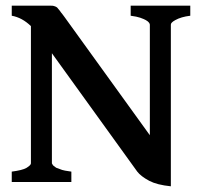

<svg xmlns="http://www.w3.org/2000/svg" viewBox="-20 -635 703 670"><path d="M21 0V-36.1Q58.1 -41 71.8 -48.8Q87.9 -58.6 87.9 -64.9V-543.9Q57.1 -573.7 21 -580.1V-615.2H157.2Q166 -615.2 168.9 -613.8Q175.8 -611.8 179.2 -608.9Q181.2 -606.9 189 -597.2Q190.9 -594.2 192.9 -591.6Q194.8 -588.9 197.5 -585.9Q200.2 -583 204.1 -577.1L502.9 -163.1V-548.8Q502.9 -551.8 500 -555.9Q497.1 -560.1 488.8 -564.9Q483.9 -567.9 469.2 -573.2Q458 -577.1 436 -580.1V-615.2H644V-580.1Q611.8 -576.2 591.8 -564.9Q575.7 -556.2 576.2 -548.8V15.1Q528.3 10.3 501 -3.9Q471.2 -20 459 -36.1L161.1 -449.2V-64.9Q161.1 -64 165 -58.1Q167 -56.2 175.8 -49.8Q176.8 -49.8 196.8 -42Q201.7 -40 229 -36.1V0Z"/></svg>

Font: Gentium Basic
Style: Bold
Weight: 700
Designer: J. Victor Gaultney and Annie Olsen
Foundry: SIL International
Version: Version 1.100